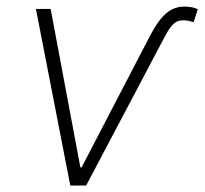

<svg xmlns="http://www.w3.org/2000/svg" viewBox="-20 -573 632 593"><path d="M136.4 -545.5 228.3 -55.8H231.9L443.5 -462.7Q456.7 -487.9 469.1 -505Q481.5 -522 494.3 -532.7Q507.1 -543.3 520.6 -547.9Q534.1 -552.6 549.4 -552.6Q575.3 -552.6 590.9 -544.4L578.1 -504.6Q570.3 -507.1 562.5 -508.7Q554.7 -510.3 545.5 -510.3Q536.9 -510.3 530 -508Q523.1 -505.7 516.7 -500Q510.3 -494.3 503.7 -484.9Q497.2 -475.5 489.7 -461.3L246.1 0H197.1L90.9 -545.5Z"/></svg>

Font: Inter P Extra Light
Style: Italic
Weight: 200
Italic angle: 9.39999°
Designer: Rasmus Andersson
Foundry: rsms
Version: Version 3.018;git-588b23468